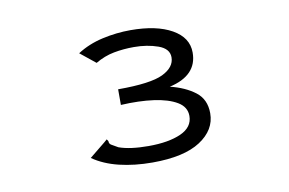

<svg xmlns="http://www.w3.org/2000/svg" viewBox="-52 -721 854 568"><g transform="rotate(-10 375.0 -437.5)"><path d="M365 -239Q311 -239 265.5 -250Q220 -261 187 -284L235 -323L243 -330L247 -324Q247 -316 253 -312.5Q259 -309 273 -301Q306 -289 362 -289Q422 -289 459 -305.5Q496 -322 496 -356Q496 -383 470 -398.5Q444 -414 400.5 -420Q357 -426 302 -423V-470Q400 -470 437 -488Q474 -506 474 -536Q474 -562 441.5 -573.5Q409 -585 369 -585Q338 -585 309 -579.5Q280 -574 253 -558L207 -595Q241 -617 283.5 -626.5Q326 -636 368 -636Q446 -636 492 -610Q538 -584 538 -539Q538 -470 454 -451Q499 -440 528.5 -417.5Q558 -395 558 -353Q558 -303 509 -271Q460 -239 365 -239Z"/></g></svg>

Font: Inconsolata ExtraExpanded
Style: Regular
Weight: 400
Width: 8
Monospace: yes
Designer: Raph Levien, Cyreal, Brenton Simpson
Foundry: Raph Levien, Cyreal, Google
Version: Version 3.001; ttfautohint (v1.8.2.53-6de2)